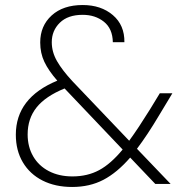

<svg xmlns="http://www.w3.org/2000/svg" viewBox="-20 -732 734 764"><path d="M267 12Q200 12 149.5 -13.5Q99 -39 71 -86Q43 -133 43 -196Q43 -343 208 -411Q173 -451 156.5 -486Q140 -521 140 -563Q140 -629 185.5 -670.5Q231 -712 309 -712Q382 -712 429 -672Q476 -632 475 -564H429Q428 -618 393.5 -645.5Q359 -673 309 -673Q250 -673 218 -641.5Q186 -610 186 -564Q186 -525 207 -488.5Q228 -452 269 -408L494 -172Q513 -198 533.5 -229Q554 -260 577 -297L616 -361H666L613 -273Q566 -194 525 -140L659 0H598L498 -105Q446 -45 391.5 -16.5Q337 12 267 12ZM90 -197Q90 -148 112 -110Q134 -72 174.5 -51Q215 -30 268 -30Q328 -30 374.5 -55Q421 -80 468 -137L237 -380Q161 -349 125.5 -304.5Q90 -260 90 -197Z"/></svg>

Font: DM Sans ExtraLight
Style: Regular
Weight: 200
Designer: Colophon Foundry, Jonny Pinhorn
Foundry: Colophon Foundry
Version: Version 4.004; ttfautohint (v1.8.4.7-5d5b)